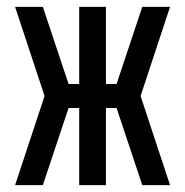

<svg xmlns="http://www.w3.org/2000/svg" viewBox="-20 -540 540 560"><path d="M476 0H395L320 -225H289V0H211V-225H180L105 0H24L110 -260L24 -520H105L180 -295H211V-520H289V-295H320L395 -520H476L390 -260Z"/></svg>

Font: Iosevka SS04
Style: Regular
Weight: 400
Monospace: yes
Designer: Belleve Invis
Foundry: Belleve Invis
Version: Version 19.0.0; ttfautohint (v1.8.4)